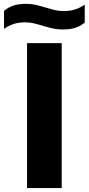

<svg xmlns="http://www.w3.org/2000/svg" viewBox="-60 -960 452 980"><path d="M78 0V-740H255V0ZM158 -828.5Q130 -837 110 -841.5Q90 -846 69 -846Q36.5 -846 11.8 -838.2Q-13 -830.5 -39.5 -813V-904.5Q-17.5 -923 9.2 -931.8Q36 -940.5 73 -940.5Q99 -940.5 121 -935.5Q143 -930.5 175 -921Q203 -912.5 223 -908Q243 -903.5 264 -903.5Q296.5 -903.5 321.5 -911.2Q346.5 -919 372.5 -936V-844.5Q350.5 -826.5 323.8 -818Q297 -809.5 260 -809.5Q234.5 -809.5 213 -814Q191.5 -818.5 158 -828.5Z"/></svg>

Font: Encode Sans Expanded
Style: Bold
Weight: 700
Width: 7
Designer: Multiple Designers
Foundry: Impallari Type
Version: Version 2.000